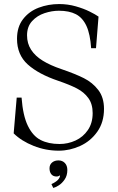

<svg xmlns="http://www.w3.org/2000/svg" viewBox="-20 -731 581 948"><path d="M47.5 -72.5 62.5 -249H86.5Q93 -160.5 117.5 -110Q142 -59.5 180.5 -39.8Q219 -20 274 -20Q315.5 -20 353 -37.2Q390.5 -54.5 414 -89Q437.5 -123.5 437.5 -172.5Q437.5 -217.5 416.2 -246.8Q395 -276 359.8 -294.2Q324.5 -312.5 267.5 -332Q170 -365 117 -412.8Q64 -460.5 64 -539.5Q64 -598 93.8 -636.5Q123.5 -675 171 -693Q218.5 -711 272.5 -711Q314.5 -711 354 -699.8Q393.5 -688.5 422.2 -674.2Q451 -660 466.5 -649L454 -493H430Q425.5 -562.5 406.8 -603Q388 -643.5 354.8 -660.8Q321.5 -678 271 -678Q236 -678 199.8 -666Q163.5 -654 138.5 -626.8Q113.5 -599.5 113.5 -556.5Q113.5 -516.5 133.5 -485.5Q153.5 -454.5 190.8 -431.5Q228 -408.5 282.5 -390Q351.5 -366.5 394.2 -345Q437 -323.5 465.2 -286.8Q493.5 -250 493.5 -193.5Q493.5 -127.5 460.5 -80.8Q427.5 -34 376 -10.5Q324.5 13 270 13Q205.5 13 145.8 -10.8Q86 -34.5 47.5 -72.5ZM276.5 134Q275 136 270 138.2Q265 140.5 259.5 140.5Q242.5 140.5 233.5 129.5Q224.5 118.5 224.5 100Q224.5 82 237 71.5Q249.5 61 268.5 61Q288 61 300.2 73.8Q312.5 86.5 312.5 108.5Q312.5 136 299.2 155.2Q286 174.5 269.8 184.5Q253.5 194.5 243 197L234 178Q276.5 158.5 276.5 134Z"/></svg>

Font: Didactic
Style: Regular
Weight: 400
Designer: Tyler Finck
Foundry: Etcetera Type Co
Version: Version 3.007;FEAKit 1.0